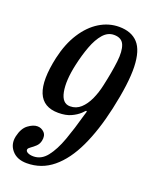

<svg xmlns="http://www.w3.org/2000/svg" viewBox="-144 -837 726 925"><g transform="rotate(20 219.0 -375.0)"><path d="M89 -54Q87 -44.5 98.5 -38.2Q110 -32 128 -32Q168.5 -32 197.2 -68.5Q226 -105 248 -166Q270 -227 290 -300Q293.5 -312.5 295.5 -318Q297.5 -323.5 295 -325Q292.5 -326.5 288.8 -322.2Q285 -318 277.5 -310.5Q260 -294 233.8 -282Q207.5 -270 169 -270Q15 -270 69 -515Q86.5 -592.5 121.8 -647.2Q157 -702 204.2 -731Q251.5 -760 304.5 -760Q367.5 -760 401.2 -723.2Q435 -686.5 437.5 -603.2Q440 -520 409 -380Q382.5 -260 341.2 -172.5Q300 -85 242.2 -37.5Q184.5 10 109 10Q59 10 32.8 -20.8Q6.5 -51.5 16 -94Q26 -137.5 51.2 -156.2Q76.5 -175 98 -175Q118.5 -175 133.2 -160Q148 -145 142 -117Q138 -99 125.8 -87.5Q113.5 -76 102 -68.2Q90.5 -60.5 89 -54ZM169 -515Q150 -429.5 160.5 -374.2Q171 -319 211.5 -319Q243 -319 266 -340Q289 -361 304.8 -395.5Q320.5 -430 329 -470Q345.5 -544.5 352 -599.5Q358.5 -654.5 346.2 -684.8Q334 -715 294.5 -715Q262.5 -715 238.8 -687.8Q215 -660.5 198 -615Q181 -569.5 169 -515Z"/></g></svg>

Font: Besley* Condensed
Style: Italic
Weight: 400
Width: 3
Italic angle: -13°
Designer: Owen Earl
Foundry: indestructible type*
Version: Version 3.000; ttfautohint (v1.8.3)